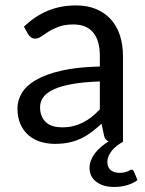

<svg xmlns="http://www.w3.org/2000/svg" viewBox="-20 -536 547 726"><path d="M445 0Q435 5.5 424.5 13.2Q414 21 405.5 30.8Q397 40.5 391.5 52.2Q386 64 386 77Q386 96 398.2 106.8Q410.5 117.5 431.5 117.5Q443 117.5 450.5 115.8Q458 114 463 111.8Q468 109.5 471.2 107.5Q474.5 105.5 477 105.5Q480.5 105.5 482.8 107.5Q485 109.5 486 112L500 145Q485 156.5 461.8 163.8Q438.5 171 413 171Q369 171 343.8 151.2Q318.5 131.5 318.5 98.5Q318.5 84 324 70Q329.5 56 339.2 43.2Q349 30.5 362.2 19.2Q375.5 8 391 -1.5Q379 -5 374 -21L364 -68Q344 -50 325 -35.8Q306 -21.5 285 -11.8Q264 -2 240.2 3Q216.5 8 187.5 8Q158 8 132.2 -0.2Q106.5 -8.5 87.5 -25Q68.5 -41.5 57.2 -66.8Q46 -92 46 -126.5Q46 -156.5 62.5 -184.2Q79 -212 115.8 -233.5Q152.5 -255 212 -268.8Q271.5 -282.5 357.5 -284.5V-324Q357.5 -383 332.2 -413.2Q307 -443.5 257.5 -443.5Q225 -443.5 202.8 -435.2Q180.5 -427 164.2 -416.8Q148 -406.5 136.2 -398.2Q124.5 -390 113 -390Q104 -390 97.5 -394.8Q91 -399.5 86.5 -406.5L70.5 -435Q112.5 -475.5 161 -495.5Q209.5 -515.5 268.5 -515.5Q311 -515.5 344 -501.5Q377 -487.5 399.5 -462.5Q422 -437.5 433.5 -402Q445 -366.5 445 -324ZM214 -54.5Q237.5 -54.5 257 -59.2Q276.5 -64 293.8 -72.8Q311 -81.5 326.8 -94Q342.5 -106.5 357.5 -122.5V-228Q296 -226 253 -218.2Q210 -210.5 183 -198Q156 -185.5 143.8 -168.5Q131.5 -151.5 131.5 -130.5Q131.5 -110.5 138 -96Q144.5 -81.5 155.5 -72.2Q166.5 -63 181.5 -58.8Q196.5 -54.5 214 -54.5Z"/></svg>

Font: LatoHex
Style: Regular
Weight: 400
Designer: Lukasz Dziedzic
Foundry: tyPoland Lukasz Dziedzic
Version: Version 1.104; Western+Polish opensource